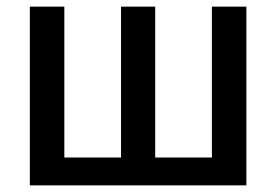

<svg xmlns="http://www.w3.org/2000/svg" viewBox="-20 -559 834 579"><path d="M723 -539V0H70V-539H174V-84H345V-539H448V-84H619V-539Z"/></svg>

Font: Noto Sans Display SemiCondensed Medium
Style: Regular
Weight: 500
Width: 4
Designer: Monotype Design Team
Foundry: Monotype Imaging Inc.
Version: Version 2.003